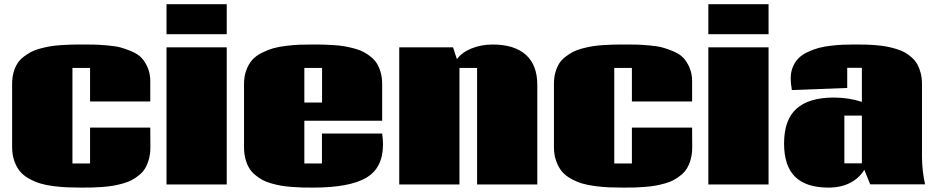

<svg xmlns="http://www.w3.org/2000/svg" viewBox="-20 -854 4331 889"><path d="M675.8 -263.2 676.3 -171.9Q676.3 -143.1 669.9 -118.9Q663.6 -94.7 653.3 -76.9Q643.1 -59.1 626.2 -44.9Q609.4 -30.8 592 -21.2Q574.7 -11.7 550.5 -4.9Q526.4 2 505.4 5.6Q484.4 9.3 456.3 11.5Q428.2 13.7 407 14.2Q385.7 14.6 356.9 14.6Q319.8 14.6 291.3 13.4Q262.7 12.2 227.8 7.8Q192.9 3.4 167 -4.4Q141.1 -12.2 115.2 -26.4Q89.4 -40.5 73 -60.1Q56.6 -79.6 46.4 -108.4Q36.1 -137.2 36.1 -173.3V-466.3Q36.1 -494.6 42.7 -518.3Q49.3 -542 60.1 -559.3Q70.8 -576.7 88.4 -590.3Q106 -604 123.5 -613.3Q141.1 -622.6 165.8 -629.2Q190.4 -635.7 211.7 -639.4Q232.9 -643.1 261.2 -645Q289.6 -647 310.5 -647.5Q331.5 -647.9 359.9 -647.9Q396.5 -647.9 417.5 -647.5Q438.5 -647 476.3 -643.8Q514.2 -640.6 537.4 -634.5Q560.5 -628.4 589.8 -616Q619.1 -603.5 635.7 -585.7Q652.3 -567.9 664.1 -540.3Q675.8 -512.7 675.8 -477.5V-384.3H397V-539.6H315.4V-97.2H397V-263.2Z M1029.8 -834.5V-695.8H751V-834.5ZM1029.8 0H751V-634.8H1029.8Z M1389.2 -379.4H1471.2V-539.6H1389.2ZM1749.5 -235.8Q1753.4 -206.1 1753.4 -185.5Q1753.4 -76.2 1675.5 -30.8Q1597.7 14.6 1430.7 14.6Q1401.9 14.6 1380.4 14.2Q1358.9 13.7 1330.6 11.5Q1302.2 9.3 1281.2 5.6Q1260.3 2 1236.1 -4.9Q1211.9 -11.7 1194.6 -21.2Q1177.2 -30.8 1160.4 -44.9Q1143.6 -59.1 1133.1 -76.9Q1122.6 -94.7 1116.2 -119.1Q1109.9 -143.6 1109.9 -172.4V-465.3Q1109.9 -501 1120.6 -529.5Q1131.3 -558.1 1148.2 -576.9Q1165 -595.7 1192.1 -609.4Q1219.2 -623 1244.9 -630.4Q1270.5 -637.7 1305.7 -641.8Q1340.8 -646 1367.4 -647Q1394 -647.9 1429.7 -647.9Q1457.5 -647.9 1478.5 -647.5Q1499.5 -647 1527.6 -645Q1555.7 -643.1 1576.4 -639.4Q1597.2 -635.7 1621.6 -629.2Q1646 -622.6 1663.6 -613.3Q1681.2 -604 1698.2 -590.1Q1715.3 -576.2 1725.8 -558.8Q1736.3 -541.5 1742.9 -517.8Q1749.5 -494.1 1749.5 -465.8V-294.9H1389.2V-97.2H1470.7V-235.8Z M2262.2 -647.9Q2362.3 -647.5 2415 -600.1Q2467.8 -552.7 2467.8 -460.9V0H2189V-539.6H2107.4V0H1828.6V-634.8H2077.6L2095.7 -580.1Q2117.7 -610.8 2162.6 -629.4Q2207.5 -647.9 2262.2 -647.9Z M3184.6 -263.2 3185.1 -171.9Q3185.1 -143.1 3178.7 -118.9Q3172.4 -94.7 3162.1 -76.9Q3151.9 -59.1 3135 -44.9Q3118.2 -30.8 3100.8 -21.2Q3083.5 -11.7 3059.3 -4.9Q3035.2 2 3014.2 5.6Q2993.2 9.3 2965.1 11.5Q2937 13.7 2915.8 14.2Q2894.5 14.6 2865.7 14.6Q2828.6 14.6 2800 13.4Q2771.5 12.2 2736.6 7.8Q2701.7 3.4 2675.8 -4.4Q2649.9 -12.2 2624 -26.4Q2598.1 -40.5 2581.8 -60.1Q2565.4 -79.6 2555.2 -108.4Q2544.9 -137.2 2544.9 -173.3V-466.3Q2544.9 -494.6 2551.5 -518.3Q2558.1 -542 2568.8 -559.3Q2579.6 -576.7 2597.2 -590.3Q2614.7 -604 2632.3 -613.3Q2649.9 -622.6 2674.6 -629.2Q2699.2 -635.7 2720.5 -639.4Q2741.7 -643.1 2770 -645Q2798.3 -647 2819.3 -647.5Q2840.3 -647.9 2868.7 -647.9Q2905.3 -647.9 2926.3 -647.5Q2947.3 -647 2985.1 -643.8Q3022.9 -640.6 3046.1 -634.5Q3069.3 -628.4 3098.6 -616Q3127.9 -603.5 3144.5 -585.7Q3161.1 -567.9 3172.9 -540.3Q3184.6 -512.7 3184.6 -477.5V-384.3H2905.8V-539.6H2824.2V-97.2H2905.8V-263.2Z M3538.6 -834.5V-695.8H3259.8V-834.5ZM3538.6 0H3259.8V-634.8H3538.6Z M3889.6 -318.8V-97.7H3970.7V-318.8ZM4249 -125.5Q4249.5 -63 4263.2 -0.5H4009.3L3981.9 -67.9Q3958.5 -29.3 3916.3 -7.3Q3874 14.6 3815.9 14.6Q3711.9 14.6 3661.1 -35.9Q3610.4 -86.4 3610.4 -189.5Q3610.4 -299.3 3668 -350.8Q3725.6 -402.3 3840.8 -402.3Q3909.7 -402.3 3970.7 -382.3V-540H3902.8V-446.8L3646.5 -437Q3641.1 -468.3 3641.1 -490.7Q3641.1 -521 3651.6 -545.4Q3662.1 -569.8 3679 -585.9Q3695.8 -602.1 3721.2 -613.8Q3746.6 -625.5 3771 -632.1Q3795.4 -638.7 3827.1 -642.3Q3858.9 -646 3882.8 -647Q3906.7 -647.9 3936 -647.9Q3964.4 -647.9 3986.3 -647.5Q4008.3 -647 4035.6 -644.8Q4063 -642.6 4084 -638.7Q4105 -634.8 4128.2 -627.9Q4151.4 -621.1 4168.2 -611.8Q4185.1 -602.5 4200.9 -588.6Q4216.8 -574.7 4226.8 -557.1Q4236.8 -539.6 4242.9 -516.1Q4249 -492.7 4249 -464.8Z"/></svg>

Font: Coda
Style: Heavy
Weight: 800
Version: Version 2.000; ttfautohint (v0.8) -r 50 -G 200 -x